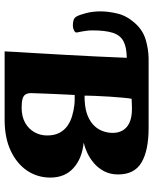

<svg xmlns="http://www.w3.org/2000/svg" viewBox="66 -746 679 852"><g transform="rotate(90 406.0 -319.5)"><path d="M207.5 0Q208 -12.7 210.2 -52.4Q212.5 -92.1 216 -149.2Q219.5 -206.3 223.1 -273.3Q226.7 -340.4 230.2 -410Q233.7 -479.6 236 -542.1Q188.5 -541.4 162 -527.1Q135.6 -512.9 125 -479.9Q114.4 -446.8 114.4 -389.6Q114.4 -370.8 117 -356.7Q119.6 -342.5 120.6 -335.3Q121.6 -330.3 122.7 -325.8Q123.8 -321.3 123.8 -318.8Q123.8 -312.5 113.9 -307.7Q104 -302.8 92.8 -302.8Q79 -302.8 68.7 -306Q58.4 -309.3 53.1 -318.6Q45.4 -331.5 37.7 -361.4Q30 -391.2 30 -425.3Q30 -460.8 39.8 -501.4Q49.6 -542 82.2 -578.5Q114 -613.8 155.5 -626Q197 -638.2 238.2 -639H546.6Q646.2 -639 699.9 -607.8Q753.6 -576.5 753.6 -504Q753.6 -468.8 739.6 -442Q725.6 -415.3 703.5 -396.4Q681.4 -377.5 657.2 -366.5Q633.1 -355.5 612.5 -350.8Q682.7 -343.8 725.1 -305.6Q767.5 -267.4 767.5 -202.8Q767.5 -146 737 -100.2Q706.4 -54.5 648.9 -27.2Q591.3 0 510.5 0ZM456.9 -75.5Q497.4 -75.5 524.8 -91.3Q552.2 -107 566.4 -132.8Q580.6 -158.6 580.6 -188.4Q580.6 -220.9 569 -243Q557.4 -265.1 538 -278.7Q518.5 -292.4 494.7 -299.4Q470.8 -306.4 446.3 -309.4Q433.4 -310.9 422.5 -310.9Q411.5 -310.9 400.9 -310.9Q399.9 -290.4 398.7 -266.8Q397.6 -243.2 396.5 -218.2Q395.4 -193.2 394.5 -168.7Q393.6 -144.3 392.9 -122Q392.1 -104.5 397.7 -94.2Q403.3 -83.8 417.9 -79.7Q432.5 -75.5 456.9 -75.5ZM404.1 -354.7Q449.4 -354.7 479.2 -363.7Q509 -372.8 529.5 -390.2Q549.7 -407.2 559.4 -430.8Q569.2 -454.4 569.2 -478.8Q569.2 -520 542.3 -542.5Q515.5 -565 462.4 -565Q452.1 -565 440.1 -564.5Q428 -564 417.8 -563.5Q415.6 -552.6 413.1 -526.1Q410.6 -499.5 408.4 -466.7Q406.3 -433.8 405.1 -403.6Q403.8 -373.3 404.1 -354.7Z"/></g></svg>

Font: Briem Hand Thin
Style: Regular
Weight: 100
Designer: Gunnlaugur SE Briem, Eben Sorkin
Foundry: Sorkin Type Co.
Version: Version 1.003